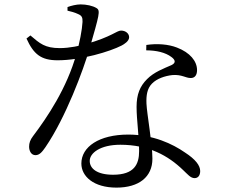

<svg xmlns="http://www.w3.org/2000/svg" viewBox="-20 -808 1040 872"><path d="M509 44.1C611 44.1 672.2 -4.5 672.2 -87C672.2 -154.6 647.3 -290.2 645.2 -337.5C643.7 -374.4 648 -405.6 670.1 -428.2C692.1 -450.8 728.2 -463.2 762.9 -467.1C806 -470.3 822.7 -453.6 846.3 -453.6C865.3 -453.6 874.9 -467.4 874.9 -489.6C874.9 -529.9 843.5 -569.2 783.4 -592.1C744.7 -607.1 693.8 -611.2 644.6 -603.8L644.1 -579.4C690 -579.1 730.9 -570 758.6 -549.1C776.4 -536 779.9 -522.7 759.2 -512.5C724.4 -497.1 679.3 -480.8 647.6 -448.4C615.6 -416.3 600.3 -379.4 600.3 -322.8C600.3 -262.5 612 -187.2 611.8 -121.4C611.8 -62.1 589.7 -14.4 493.7 -14.4C421 -14.4 387.5 -42.1 387.5 -77.3C387.5 -112.8 435.3 -150.6 526.5 -150.6C656 -150.6 744.6 -100.4 811.4 -35.8C832.6 -16.2 845.2 1 863.8 1C879.8 1 889.2 -11.4 889.2 -31.2C889.2 -56.2 868 -84.4 819.9 -115.5C764.1 -154.3 675.3 -196.8 562.5 -196.8C430.1 -196.8 349.5 -141.2 349.5 -65.3C349.5 -7 405.3 44.1 509 44.1ZM141.1 -103.3C159.9 -103.3 171.8 -118.7 186.2 -139.3C278.7 -274.4 358.9 -491 386.8 -587.8C430.7 -740.7 436.9 -759.7 418.8 -771C401.6 -781.9 371.9 -788 346.4 -788C327.1 -788 303.4 -782.1 286.6 -775.9V-759.5C300.9 -756.3 319.5 -751.5 334.1 -744.4C351.1 -737.3 355.6 -729.4 354.8 -708.4C353.2 -674.5 340.9 -610.5 327.2 -563.7C284 -407.8 194.5 -275.2 130 -189.8C116.9 -172.7 112.2 -158.2 112.2 -141.8C112.2 -123.5 121.2 -103.3 141.1 -103.3ZM241.5 -534.2C349.1 -534.2 480.6 -574.3 532.8 -601.4C544.1 -607.5 566.5 -621.1 566.5 -638.9C566.5 -655.2 551.3 -669.1 529.6 -669.1C509.9 -669.1 487.9 -641.3 371.2 -608.1C345.1 -600.7 297 -589.5 251.8 -589.5C183.4 -589.5 160.9 -610.7 118.1 -647L100.3 -633.1C132.4 -562.2 166.1 -534.2 241.5 -534.2Z"/></svg>

Font: Source Han Serif TW VF
Style: Regular
Weight: 250
Designer: Ryoko NISHIZUKA 西塚涼子 (kana & ideographs); Frank Grießhammer (Latin, Greek & Cyrillic); Wenlong ZHANG 张文龙 (bopomofo); San
Foundry: Adobe
Version: Version 2.002;hotconv 1.1.0;makeotfexe 2.6.0